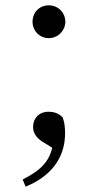

<svg xmlns="http://www.w3.org/2000/svg" viewBox="-20 -524 367 720"><path d="M163 -381C198 -381 225 -410 225 -442C225 -477 198 -504 163 -504C127 -504 102 -477 102 -442C102 -410 127 -381 163 -381ZM76 176C167 139 224 72 224 -24C224 -48 222 -64 215 -84C199 -100 181 -105 162 -105C126 -105 104 -80 104 -48C104 -25 117 -5 145 11L176 30C162 87 128 117 65 149Z"/></svg>

Font: Harano Aji Mincho CN
Style: Regular
Weight: 400
Foundry: Masamichi Hosoda
Version: HaranoAjiMinchoCN-Regular version 20230610;ttx 4.39.4